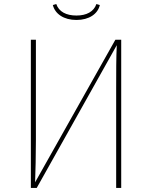

<svg xmlns="http://www.w3.org/2000/svg" viewBox="-20 -932 754 952"><path d="M359 -833C422 -833 465 -863 475 -907L458 -912C445 -874 409 -855 359 -855C308 -855 272 -874 259 -912L242 -907C253 -863 296 -833 359 -833ZM581 -735H552L154 -28C156 -78 158 -166 158 -237V-735H133V0H162L559 -708C556 -649 556 -573 556 -492V0H581Z"/></svg>

Font: Glow Sans SC Normal Thin
Style: Regular
Weight: 100
Designer: Ryoko NISHIZUKA (kana, bopomofo & ideographs); Paul D. Hunt (Latin, Greek & Cyrillic); Sandoll Communications, Soo-young
Version: Version 0.93